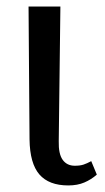

<svg xmlns="http://www.w3.org/2000/svg" viewBox="-20 -556 319 585"><path d="M188 9Q129 9 100 -24.5Q71 -58 70 -131L67 -536H164L159 -126Q158 -87 171 -69Q184 -51 208 -51Q224 -51 234.5 -54.5Q245 -58 258 -65L275 -24Q258 -9 237 0Q216 9 188 9Z"/></svg>

Font: Noto Serif Condensed
Style: Regular
Weight: 400
Width: 3
Designer: Monotype Design Team
Foundry: Monotype Imaging Inc.
Version: Version 2.013; ttfautohint (v1.8.4.7-5d5b)